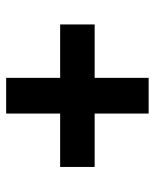

<svg xmlns="http://www.w3.org/2000/svg" viewBox="42 -680 515 640"><g transform="rotate(-90 300.0 -360.5)"><path d="M241 -123V-303H63V-418H241V-598H360V-418H538V-303H360V-123Z"/></g></svg>

Font: Mona Sans ExtraLight
Style: Bold
Weight: 700
Version: Version 2.000